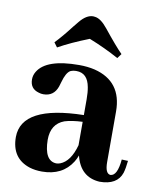

<svg xmlns="http://www.w3.org/2000/svg" viewBox="-76 -696 632 766"><g transform="rotate(10 240.5 -313.0)"><path d="M378.9 9.8Q450.2 9.8 467.8 -42Q473.6 -61.5 476.6 -91.8L451.2 -92.8Q445.3 -25.4 417 -24.4Q395.5 -26.4 395.5 -73.2V-277.3Q395.5 -399.4 282.2 -427.7Q252.9 -434.6 218.8 -434.6Q85.9 -434.6 51.8 -377Q43 -362.3 43 -345.7Q43 -307.6 79.1 -297.9Q87.9 -294.9 97.7 -294.9Q139.6 -294.9 154.3 -335.9Q156.2 -341.8 160.2 -355.5Q170.9 -394.5 187.5 -404.3Q198.2 -409.2 211.9 -409.2Q257.8 -409.2 267.6 -353.5Q271.5 -333 271.5 -304.7V-241.2Q20.5 -236.3 19.5 -108.4Q19.5 -21.5 95.7 2.9Q118.2 9.8 145.5 9.8Q228.5 9.8 267.6 -52.7Q275.4 -65.4 280.3 -79.1Q300.8 4.9 378.9 9.8ZM196.3 -32.2Q147.5 -34.2 146.5 -119.1Q146.5 -183.6 199.2 -203.1Q227.5 -211.9 271.5 -213.9V-119.1Q252.9 -50.8 211.9 -35.2Q203.1 -32.2 196.3 -32.2ZM363.3 -488.3 377 -506.8Q350.6 -533.2 298.8 -597.7Q271.5 -631.8 248 -634.8Q244.1 -635.7 240.2 -635.7Q212.9 -635.7 186.5 -603.5Q180.7 -596.7 168.9 -582Q133.8 -536.1 105.5 -506.8L119.1 -488.3Q169.9 -516.6 242.2 -544.9Q306.6 -519.5 363.3 -488.3Z"/></g></svg>

Font: Abhaya Libre ExtraBold
Style: Regular
Weight: 800
Designer: Pushpananda Ekanayake, Sol Matas, Pathum Egodawatta
Foundry: Mooniak
Version: Version 1.050 ; ttfautohint (v1.6)